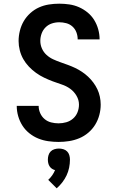

<svg xmlns="http://www.w3.org/2000/svg" viewBox="-20 -763 640 1043"><path d="M298 8Q270 8 242 4Q214 0 188 -10.5Q162 -21 139.5 -39Q117 -57 102 -80.5Q87 -104 79 -131.5Q71 -159 71 -187Q71 -187 71 -187.5Q71 -188 71 -188H190Q190 -188 190 -188Q190 -188 190 -187Q190 -167 198.5 -148Q207 -129 222.5 -116Q238 -103 258 -98Q278 -93 298 -93Q320 -93 340.5 -99Q361 -105 377 -119Q393 -133 401 -153Q409 -173 409 -195Q409 -220 395.5 -243Q382 -266 361 -281Q340 -296 315.5 -304Q291 -312 267 -321Q243 -330 220 -341Q197 -352 176 -367Q155 -382 137 -401Q119 -420 106.5 -442Q94 -464 87.5 -489.5Q81 -515 81 -540Q81 -568 88 -596Q95 -624 109 -648Q123 -672 144.5 -691.5Q166 -711 191.5 -722.5Q217 -734 245 -738.5Q273 -743 302 -743Q329 -743 356.5 -739Q384 -735 409 -724Q434 -713 455.5 -695.5Q477 -678 491.5 -654.5Q506 -631 513.5 -604Q521 -577 521 -550Q521 -550 521 -549.5Q521 -549 521 -549H402Q402 -549 402 -549Q402 -549 402 -549Q402 -569 395 -587.5Q388 -606 373.5 -619Q359 -632 340 -637Q321 -642 302 -642Q281 -642 261.5 -635.5Q242 -629 227.5 -614.5Q213 -600 206 -580.5Q199 -561 199 -541Q199 -519 208 -499Q217 -479 233 -464.5Q249 -450 268.5 -441Q288 -432 308 -425Q328 -418 348.5 -410.5Q369 -403 388 -394Q407 -385 425 -373Q443 -361 458.5 -346.5Q474 -332 487 -314.5Q500 -297 509 -278Q518 -259 522.5 -237.5Q527 -216 527 -195Q527 -166 519.5 -138Q512 -110 497 -85.5Q482 -61 459.5 -42Q437 -23 410.5 -12Q384 -1 355.5 3.5Q327 8 298 8ZM288 260 242 214Q254 203 263.5 189.5Q273 176 279 161Q270 159 262 153.5Q254 148 249 140Q244 132 242 122.5Q240 113 240 104Q240 92 243.5 80Q247 68 255.5 59.5Q264 51 276 47.5Q288 44 300 44Q312 44 324 47.5Q336 51 344.5 59.5Q353 68 356.5 80Q360 92 360 104Q360 126 355.5 148Q351 170 341.5 190Q332 210 318.5 227.5Q305 245 288 260Z"/></svg>

Font: Zed Sans Extended
Style: Bold
Weight: 700
Width: 7
Designer: Belleve Invis
Foundry: Belleve Invis
Version: Version 1.0.0; ttfautohint (v1.8.4)